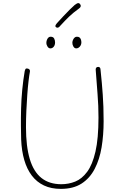

<svg xmlns="http://www.w3.org/2000/svg" viewBox="-20 -1206 788 1234"><path d="M139 -750Q141 -758 143.5 -762Q146 -766 152 -766Q162 -766 168 -760.5Q174 -755 172 -744Q168 -723 163.5 -685Q159 -647 155.5 -598.5Q152 -550 149.5 -496.5Q147 -443 147 -389Q147 -265 171.5 -183.5Q196 -102 246.5 -62Q297 -22 374 -22Q421 -22 463.5 -39Q506 -56 540 -101.5Q574 -147 593.5 -231.5Q613 -316 613 -451Q613 -527 607 -600.5Q601 -674 595 -759Q595 -767 599 -771.5Q603 -776 611 -776Q617 -776 620 -773.5Q623 -771 624.5 -767.5Q626 -764 626 -759Q631 -711 634.5 -672Q638 -633 640.5 -596.5Q643 -560 644.5 -519.5Q646 -479 646 -427Q646 -338 633 -259.5Q620 -181 588.5 -120.5Q557 -60 504 -26Q451 8 371 8Q309 8 262.5 -14Q216 -36 184.5 -77.5Q153 -119 136 -177.5Q119 -236 116 -309Q115 -344 114.5 -395.5Q114 -447 115.5 -507Q117 -567 123 -629.5Q129 -692 139 -750ZM304 -895Q293 -895 285.5 -906.5Q278 -918 278 -931Q278 -939 281 -948Q284 -957 290 -963.5Q296 -970 305 -970Q322 -970 328 -958.5Q334 -947 334 -933Q334 -923 330.5 -914.5Q327 -906 320 -900.5Q313 -895 304 -895ZM470 -895Q459 -895 452 -906.5Q445 -918 445 -931Q445 -939 448.5 -948Q452 -957 458.5 -963.5Q465 -970 474 -970Q486 -970 492 -964.5Q498 -959 500.5 -950.5Q503 -942 503 -933Q503 -923 498.5 -914.5Q494 -906 486.5 -900.5Q479 -895 470 -895ZM349 -1028Q345 -1028 340.5 -1031Q336 -1034 336 -1038Q336 -1043 339 -1047.5Q342 -1052 346 -1057Q364 -1077 386 -1100.5Q408 -1124 428 -1144Q448 -1164 460 -1174Q468 -1180 473.5 -1183Q479 -1186 483 -1186Q488 -1186 491.5 -1183Q495 -1180 497 -1176Q499 -1172 499 -1168Q499 -1159 486 -1150Q450 -1124 424.5 -1099.5Q399 -1075 367 -1040Q358 -1028 349 -1028Z"/></svg>

Font: Playpen Sans Thin
Style: Regular
Weight: 250
Designer: Laura Meseguer, Veronika Burian, José Scaglione
Foundry: TypeTogether
Version: Version 1.001